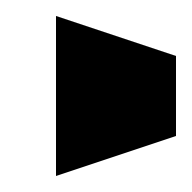

<svg xmlns="http://www.w3.org/2000/svg" viewBox="-20 -470 240 240"><path d="M50 -250V-450L200 -400V-300Z"/></svg>

Font: SOV_Meka
Style: Book
Weight: 400
Version: Version 1.00